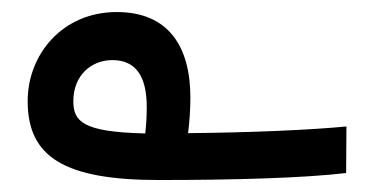

<svg xmlns="http://www.w3.org/2000/svg" viewBox="-20 -299 626 322"><path d="M246.6 2.9C375 2.9 489.3 -0.5 560.5 -8.8L561 -86.9C500.5 -81.1 402.3 -76.7 295.4 -75.7C297.9 -95.2 299.3 -116.2 299.3 -135.3C299.3 -220.7 262.7 -278.8 175.8 -278.8C84.5 -278.8 26.4 -207.5 26.4 -129.4C26.4 -35.6 87.9 2.9 246.6 2.9ZM223.6 -75.2C118.7 -77.6 103 -95.2 103 -129.4C103 -172.4 132.8 -198.2 168.5 -198.2C207.5 -198.2 226.1 -171.4 226.1 -119.6C226.1 -102.1 225.1 -88.9 223.6 -75.2Z"/></svg>

Font: CaskaydiaCove Nerd Font
Style: Regular
Weight: 400
Designer: Aaron Bell
Foundry: Saja Typeworks
Version: Version 2111.1;Nerd Fonts 2.3.3